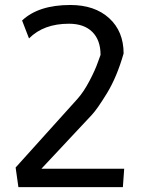

<svg xmlns="http://www.w3.org/2000/svg" viewBox="-20 -765 585 785"><path d="M261.7 -668Q158.2 -668 98.6 -607.9L70.3 -681.2Q137.7 -744.6 267.6 -744.6Q367.2 -744.6 426.3 -690.7Q485.4 -636.7 485.4 -546.4Q458 -450.7 418 -385Q377.9 -319.3 355.5 -295.4L149.4 -75.2H487.8L482.4 0H55.2L43.9 -80.1L296.4 -360.4Q321.8 -388.7 345.5 -433.6Q369.1 -478.5 379.9 -509.8L391.1 -540.5Q391.1 -601.1 357.4 -634.5Q323.7 -668 261.7 -668Z"/></svg>

Font: Oxygen-Regular
Style: Regular
Weight: 400
Designer: Vernon Adams
Foundry: Vernon Adams
Version: Version Release 0.2.3 webfont; ttfautohint (v0.93.3-1d66) -l